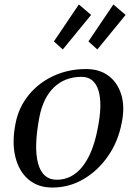

<svg xmlns="http://www.w3.org/2000/svg" viewBox="-20 -827 606 862"><path d="M215 15Q150 15 107 -22Q64 -59 48.5 -124.5Q33 -190 50 -274Q64 -345 108.5 -400Q153 -455 220 -486Q287 -517 366 -517Q427 -517 467.5 -486.5Q508 -456 524.5 -402Q541 -348 527 -278Q511 -192 465 -126Q419 -60 354.5 -22.5Q290 15 215 15ZM235 -20Q303 -20 350 -79Q397 -138 418 -247Q441 -360 422 -421Q403 -482 346 -482Q272 -482 223 -435.5Q174 -389 157 -302Q131 -166 151 -93Q171 -20 235 -20ZM417 -605 377 -641 489 -807 544 -760ZM262 -605 222 -641 334 -807 389 -760Z"/></svg>

Font: Wittgenstein-Italic Regular
Style: Italic
Weight: 400
Italic angle: -11°
Designer: Jörg Drees
Foundry: Jörg Drees
Version: Version 1.000; ttfautohint (v1.8.4.7-5d5b)